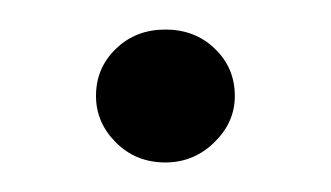

<svg xmlns="http://www.w3.org/2000/svg" viewBox="-20 -365 224 130"><path d="M45 -300C45 -288 49.5 -277.5 58.5 -268.5C67.5 -259.5 78.7 -255 92 -255C104.7 -255 115.7 -259.5 125 -268.5C134.3 -277.5 139 -288 139 -300C139 -312.7 134.5 -323.3 125.5 -332C116.5 -340.7 105.3 -345 92 -345C78.7 -345 67.5 -340.7 58.5 -332C49.5 -323.3 45 -312.7 45 -300Z"/></svg>

Font: Terminal Dosis
Style: Book
Weight: 400
Designer: EdgarTolentino, PabloImpallari, IginoMarini
Foundry: EdgarTolentino, PabloImpallari, IginoMarini
Version: Version 1.006